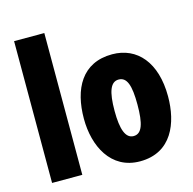

<svg xmlns="http://www.w3.org/2000/svg" viewBox="-111 -872 1001 994"><g transform="rotate(-15 389.5 -375.0)"><path d="M212 0V-760H50V0Z M746 -278C746 -460 656 -563 522 -563C360 -563 295 -437 295 -278C295 -132 363 10 520 10C690 10 746 -136 746 -278ZM459 -276C459 -380 478 -428 521 -428C566 -428 582 -379 582 -278C582 -176 566 -125 521 -125C478 -125 459 -177 459 -276Z"/></g></svg>

Font: Noto Sans Georgian ExtraCondensed Black
Style: Regular
Weight: 900
Width: 2
Designer: Monotype Design Team, Akaki Razmadze
Foundry: Google LLC
Version: Version 2.005